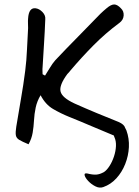

<svg xmlns="http://www.w3.org/2000/svg" viewBox="-20 -678 622 861"><path d="M108 -31Q79 -43 66 -51Q53 -59 51 -72Q49 -85 53 -110Q63 -172 74 -234.5Q85 -297 93 -360Q99 -407 101 -455.5Q103 -504 106 -552Q106 -563 105.5 -574Q105 -585 106 -595Q109 -644 139 -641Q156 -639 170.5 -624Q185 -609 183 -591Q181 -537 177.5 -483.5Q174 -430 171 -377Q170 -369 170.5 -361Q171 -353 171 -345L182 -339Q193 -356 204 -374.5Q215 -393 228 -408Q278 -461 329 -512.5Q380 -564 430 -616Q437 -623 444 -629Q451 -635 458 -641Q478 -658 492 -658Q506 -658 522 -641Q536 -628 534.5 -608Q533 -588 515 -575Q453 -529 399.5 -475Q346 -421 296 -362Q293 -358 289.5 -354Q286 -350 282 -346Q245 -296 251.5 -268Q258 -240 314 -214Q363 -192 412.5 -171.5Q462 -151 512 -131Q537 -120 541 -105Q544 -100 547 -93Q560 -57 558 -18Q556 21 541.5 57.5Q527 94 502 121.5Q477 149 443 161Q426 167 407.5 157.5Q389 148 375.5 133.5Q362 119 359.5 108Q357 97 372 100Q395 106 411.5 105Q428 104 447 93Q459 85 471 66.5Q483 48 491 24Q499 0 500 -23Q501 -46 493 -63Q491 -67 490 -71H489Q440 -91 390 -112.5Q340 -134 290 -154Q253 -169 218.5 -189Q184 -209 162 -251Q146 -224 140 -195.5Q134 -167 132.5 -138.5Q131 -110 126.5 -83Q122 -56 108 -31Z"/></svg>

Font: Mynerve
Style: Regular
Weight: 400
Designer: Carolina Short
Foundry: Carolina Short
Version: Version 1.000; ttfautohint (v1.8.4.7-5d5b)